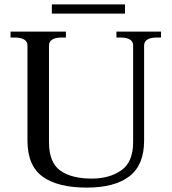

<svg xmlns="http://www.w3.org/2000/svg" viewBox="-20 -844 782 874"><path d="M216 -824H549V-782H216ZM105 -204V-637Q105 -655 90 -664Q75 -673 51 -673H28V-700H280V-673H257Q233 -673 218 -664Q203 -655 203 -637V-197Q203 -104 254.5 -67.5Q306 -31 397 -31Q478 -31 532 -68.5Q586 -106 586 -197V-637Q586 -655 571.5 -664Q557 -673 532 -673H510V-700H713V-673H690Q666 -673 651 -664Q636 -655 636 -637V-204Q636 -93 569 -41.5Q502 10 375 10Q243 10 174 -40Q105 -90 105 -204Z"/></svg>

Font: TavirajRegular
Style: Regular
Weight: 400
Designer: Katatrad Team
Foundry: CadsonDemak
Version: Version 1.000